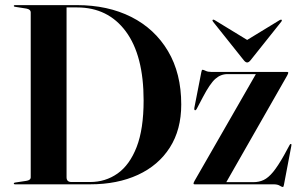

<svg xmlns="http://www.w3.org/2000/svg" viewBox="-20 -720 1170 750"><path d="M34 -3Q34 -6.5 39.5 -7L82.5 -13.5Q100 -16 100 -27.5V-671Q100 -683.5 83 -686.5L38.5 -693.5Q34 -694 34 -697Q34 -700 38.5 -700H280.5Q401 -700 492.8 -653.8Q584.5 -607.5 636.2 -520.5Q688 -433.5 688 -312Q688 -213.5 643.5 -143.8Q599 -74 518.8 -37Q438.5 0 332 0H38.5Q34 0 34 -3ZM332 -9Q392 -9 439.2 -42.2Q486.5 -75.5 513.8 -145.8Q541 -216 541 -327.5Q541 -503.5 471.5 -597.2Q402 -691 281 -691H240V-27.5Q240 -9 259 -9ZM1101.5 -424.5 864 -8.5H970.5Q992 -8.5 1010 -17Q1028 -25.5 1046.8 -48.2Q1065.5 -71 1089.5 -113.5L1111.5 -154Q1114 -158.5 1117 -157.5Q1119.5 -156.5 1118 -150L1089 2.5Q1087.5 10.5 1085 10.5Q1081 10.5 1072.5 5.2Q1064 0 1049 0H740Q736 0 736 -3Q736 -6.5 740 -13.5L979.5 -430.5H868.5Q842 -430.5 821 -411.8Q800 -393 772.5 -340.5L748 -294Q745 -288.5 741.5 -289.5Q738 -290.5 739 -298L766.5 -438.5Q768 -447.5 771 -447.5Q775 -447.5 783.5 -443.2Q792 -439 806 -439H1102Q1106 -439 1106 -435.5Q1106 -433 1101.5 -424.5ZM959 -485Q952 -476 945.5 -476Q939 -476 932 -485L812 -635.5Q808.5 -640 811 -642.5Q813.5 -644.5 818.5 -641.5L945.5 -564L1072.5 -641.5Q1078 -644.5 1080 -642.5Q1082.5 -640.5 1079 -635.5Z"/></svg>

Font: Fraunces 144pt SemiBold
Style: Regular
Weight: 600
Version: Version 1.000;[0bf87f6ff]